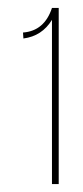

<svg xmlns="http://www.w3.org/2000/svg" viewBox="-20 -815 209 484"><path d="M39 -718 38 -733Q92 -737 111 -795H128V-351H111V-765Q86 -724 39 -718Z"/></svg>

Font: TypoPRO Bebas Neue
Style: Regular
Weight: 300
Designer: Ryoichi Tsunekawa
Foundry: Ryoichi Tsunekawa
Version: Version 001.003